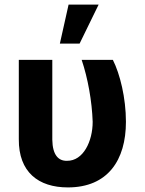

<svg xmlns="http://www.w3.org/2000/svg" viewBox="-20 -807 630 837"><path d="M62 -546V-200C61 -57 147 10 276 10C450 10 529 -109 529 -276C529 -380 503 -485 472 -546H336C363 -466 381 -366 384 -276C384 -191 343 -105 272 -106C235 -105 209 -131 208 -198V-546ZM241 -617H327L410 -787H279Z"/></svg>

Font: Wafeq
Style: Bold
Weight: 700
Designer: Rasmus Andersson & Azza Alameddine
Foundry: Google & TypeTogether
Version: Version 3.000;FEAKit 1.0